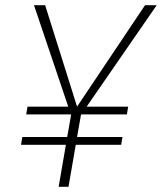

<svg xmlns="http://www.w3.org/2000/svg" viewBox="-20 -720 624 740"><path d="M314 -309H474L469 -279H293L292 -277L277 -192H452L447 -162H272L244 0H206L234 -162H61L66 -192H239L254 -277L253 -279H81L86 -309H243L111 -700H154L277 -309L539 -700H584Z"/></svg>

Font: Sarabun Thin
Style: Italic
Weight: 250
Italic angle: -10°
Designer: Suppakit Chalermlarp | Katatrad Co.,Ltd.
Foundry: Cadson Demak Co.,Ltd.
Version: Version 1.000; ttfautohint (v1.6)